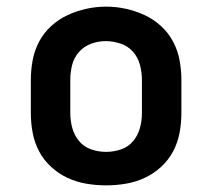

<svg xmlns="http://www.w3.org/2000/svg" viewBox="-20 -551 640 579"><path d="M300 8Q270 8 240.5 3Q211 -2 184 -14.5Q157 -27 134.5 -47.5Q112 -68 98 -94.5Q84 -121 78.5 -150.5Q73 -180 73 -210V-310Q73 -340 78.5 -369.5Q84 -399 98 -425.5Q112 -452 134.5 -472.5Q157 -493 184 -505.5Q211 -518 240.5 -524.5Q270 -531 300 -531Q330 -531 359.5 -524.5Q389 -518 416 -505.5Q443 -493 465.5 -472.5Q488 -452 502 -425.5Q516 -399 521.5 -369.5Q527 -340 527 -310V-210Q527 -180 521.5 -150.5Q516 -121 502 -94.5Q488 -68 465.5 -47.5Q443 -27 416 -14.5Q389 -2 359.5 3Q330 8 300 8ZM300 -93Q323 -93 345 -100.5Q367 -108 381.5 -125.5Q396 -143 402 -165Q408 -187 408 -210V-310Q408 -333 402 -355.5Q396 -378 381 -395Q366 -412 343.5 -419.5Q321 -427 299 -427Q276 -427 254.5 -419Q233 -411 218 -394Q203 -377 197.5 -355Q192 -333 192 -310V-210Q192 -187 198 -165Q204 -143 218.5 -125.5Q233 -108 255 -100.5Q277 -93 300 -93Z"/></svg>

Font: Iosevka Custom Extended
Style: Bold
Weight: 700
Width: 7
Monospace: yes
Designer: Belleve Invis
Foundry: Belleve Invis
Version: Version 11.2.4; ttfautohint (v1.8.4)